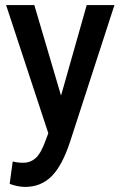

<svg xmlns="http://www.w3.org/2000/svg" viewBox="-20 -539 474 755"><path d="M4 -519H115L220 -163L321 -519H430L256 17Q225 112 183 154Q141 196 79 196Q63 196 47 192.5Q31 189 18 184L30 96Q50 101 71 101Q101 101 122 81Q143 61 162 6L170 -15Z"/></svg>

Font: Radio Canada Condensed Medium
Style: Regular
Weight: 500
Width: 3
Designer: Charles Daoud, Etienne Aubert Bonn, Alexandre Saumier Demers, Jacques Le Bailly
Foundry: Radio-Canada
Version: Version 2.104; ttfautohint (v1.8.4.7-5d5b);gftools[0.9.28.de